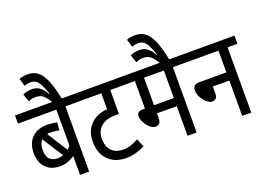

<svg xmlns="http://www.w3.org/2000/svg" viewBox="-123 -1213 2106 1529"><g transform="rotate(-20 930.0 -448.0)"><path d="M486 -553H402V0H325V-160Q302 -144 271.5 -131.5Q241 -119 198 -119Q124 -119 80.5 -165Q37 -211 37 -287Q37 -372 84.5 -418.5Q132 -465 212 -465Q233 -465 258.5 -462Q284 -459 297 -456L292 -389Q276 -393 257 -395.5Q238 -398 219 -398Q203 -398 190 -395L300 -222Q312 -233 325 -248V-553H0V-622H486ZM113 -288Q113 -232 138 -208.5Q163 -185 202 -185Q229 -185 252 -193L139 -369Q113 -341 113 -288Z M320 -615Q297 -652 279 -671.5Q261 -691 243 -697.5Q225 -704 203 -704Q172 -704 142 -690L119 -757Q157 -773 198 -773Q271 -773 313 -690L318 -691Q300 -743 284.5 -773Q269 -803 251 -815Q233 -827 209 -828Q192 -828 178.5 -825Q165 -822 153 -817L133 -884Q151 -890 168.5 -893Q186 -896 206 -896Q254 -896 289 -870Q324 -844 350 -782.5Q376 -721 397 -615Z M902 -553H782V-351H755Q717 -351 686 -342.5Q655 -334 633 -316Q614 -301 600 -274.5Q586 -248 586 -212Q586 -161 604.5 -130Q623 -99 652 -85.5Q681 -72 715 -72Q755 -72 784.5 -82Q814 -92 849 -111L877 -41Q840 -22 799 -11Q758 0 716 0Q657 0 610.5 -24.5Q564 -49 537 -96.5Q510 -144 510 -214Q510 -278 537 -322.5Q564 -367 608.5 -391Q653 -415 706 -418V-553H473V-622H902Z M1313 -553V0H1236V-251H1068V-212Q1068 -181 1055.5 -168Q1043 -155 1024 -155Q1000 -155 976.5 -175.5Q953 -196 937.5 -225Q922 -254 922 -279Q922 -296 933 -308Q944 -320 973 -320H991V-553H890V-622H1397V-553ZM1236 -553H1068V-320H1236Z M1231 -615Q1208 -652 1190 -671.5Q1172 -691 1154 -697.5Q1136 -704 1114 -704Q1083 -704 1053 -690L1030 -757Q1068 -773 1109 -773Q1182 -773 1224 -690L1229 -691Q1211 -743 1195.5 -773Q1180 -803 1162 -815Q1144 -827 1120 -828Q1103 -828 1089.5 -825Q1076 -822 1064 -817L1044 -884Q1062 -890 1079.5 -893Q1097 -896 1117 -896Q1165 -896 1200 -870Q1235 -844 1261 -782.5Q1287 -721 1308 -615Z M1384 -622H1860V-553H1776V0H1699V-300H1559V-241Q1559 -189 1515 -189Q1494 -189 1470.5 -209.5Q1447 -230 1430.5 -259.5Q1414 -289 1414 -317Q1414 -341 1426 -355Q1438 -369 1471 -369H1699V-553H1384Z"/></g></svg>

Font: Noto Sans Devanagari Condensed
Style: Regular
Weight: 400
Width: 3
Designer: Jelle Bosma - Monotype Design Team
Foundry: Monotype Imaging Inc.
Version: Version 2.004; ttfautohint (v1.8.4.7-5d5b)